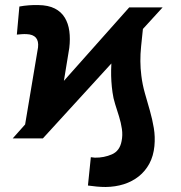

<svg xmlns="http://www.w3.org/2000/svg" viewBox="-20 -558 730 774"><path d="M152.8 0H31.2L501 -528.3H635.7ZM433.1 -365.2 561 -488.3Q555.2 -430.7 548.8 -370.6Q542.5 -310.5 549.8 -252.9Q554.2 -216.8 564.2 -181.9Q574.2 -147 584.2 -112.1Q594.2 -77.1 600.1 -41.7Q606 -6.3 602.5 30.8Q598.6 70.8 582.3 101.3Q565.9 131.8 539.6 152.8Q513.2 173.8 479.2 184.6Q445.3 195.3 406.2 195.8Q388.2 195.8 370.1 194.1Q352.1 192.4 334.5 189.9L346.2 75.7Q350.1 76.2 354.5 76.7Q358.9 77.1 362.8 77.6Q399.4 78.1 431.2 64.2Q462.9 50.3 470.2 10.7Q475.1 -13.2 471.4 -38.1Q467.8 -63 460 -88.1Q452.1 -113.3 444.3 -137.9Q436.5 -162.6 433.6 -185.5Q427.2 -230.5 428 -275.6Q428.7 -320.8 433.1 -365.2ZM218.8 -117.7 71.8 0 133.3 -366.7Q134.8 -379.9 132.6 -389.6Q130.4 -399.4 124.8 -406Q119.1 -412.6 109.6 -416.3Q100.1 -419.9 87.4 -420.4Q77.6 -420.9 67.9 -420.2Q58.1 -419.4 47.9 -418.5L58.1 -531.7Q76.7 -535.2 95.9 -536.6Q115.2 -538.1 134.3 -537.6Q174.8 -537.1 200.9 -523.7Q227.1 -510.3 241.2 -486.8Q255.4 -463.4 259.5 -432.4Q263.7 -401.4 259.3 -364.7Z"/></svg>

Font: Roboto Black
Style: Italic
Weight: 900
Italic angle: -12°
Designer: Christian Robertson
Foundry: Google
Version: Version 3.0; 2020